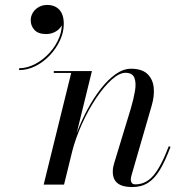

<svg xmlns="http://www.w3.org/2000/svg" viewBox="-20 -748 787 778"><path d="M515.5 10Q476.5 10 456.8 -5.2Q437 -20.5 437 -52.5Q437 -63.5 439 -72.5Q441 -81.5 443 -88L510 -308Q521.5 -347 527 -379.8Q532.5 -412.5 524.5 -432.8Q516.5 -453 488.5 -453Q463.5 -453 432.2 -425Q401 -397 369.8 -350.5Q338.5 -304 312.8 -247.2Q287 -190.5 272 -133H267Q276 -171.5 293.8 -216.8Q311.5 -262 335.5 -306.5Q359.5 -351 388.2 -388Q417 -425 448.2 -447.2Q479.5 -469.5 511 -469.5Q554.5 -469.5 576.8 -448.8Q599 -428 602.8 -394Q606.5 -360 594.5 -319.5L513 -38Q511.5 -33.5 510.8 -28.8Q510 -24 510 -20Q510 -12.5 514 -6.8Q518 -1 529 -1Q571 -1 601.8 -37Q632.5 -73 664 -155.5L671 -153Q649.5 -95.5 627.8 -59.5Q606 -23.5 579.2 -6.8Q552.5 10 515.5 10ZM157 0 268.5 -452.5H198V-460H352.5L239.5 0ZM57.5 -464V-471.5Q90 -471.5 122.8 -488.8Q155.5 -506 181.5 -534.8Q207.5 -563.5 221 -598.8Q234.5 -634 229 -670H236Q236 -652.5 226.5 -639Q217 -625.5 201.2 -617.8Q185.5 -610 167 -610Q135 -610 119.8 -626.5Q104.5 -643 104.5 -666Q104.5 -682.5 113.2 -696.8Q122 -711 137.2 -719.5Q152.5 -728 171.5 -728Q191 -728 206.2 -719.8Q221.5 -711.5 230 -694.5Q238.5 -677.5 238.5 -651Q238.5 -617.5 223 -584.2Q207.5 -551 181.8 -523.8Q156 -496.5 123.8 -480.2Q91.5 -464 57.5 -464Z"/></svg>

Font: Bodoni Moda 28pt
Style: Italic
Weight: 400
Italic angle: -13°
Designer: Owen Earl
Foundry: indestructible type
Version: Version 2.004